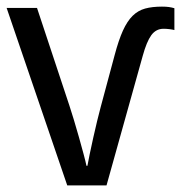

<svg xmlns="http://www.w3.org/2000/svg" viewBox="-20 -560 547 580"><path d="M0 -536.1H91.8L189.9 -240.2Q195.3 -224.1 203.1 -198.2Q210.9 -172.4 218.5 -145.5Q226.1 -118.7 232.4 -95Q238.8 -71.3 241.2 -59.1H244.1Q246.1 -71.3 251 -94.5Q255.9 -117.7 261.7 -144Q267.6 -170.4 273.7 -195.6Q279.8 -220.7 284.2 -236.8L326.2 -393.1Q338.4 -439 351.3 -467.5Q364.3 -496.1 380.6 -512.2Q397 -528.3 418.5 -534.2Q439.9 -540 469.2 -540Q481.9 -540 490.2 -538.8Q498.5 -537.6 506.8 -535.2V-469.2Q501.5 -470.7 492.2 -471.9Q482.9 -473.1 474.1 -473.1Q451.2 -473.1 437 -453.6Q422.9 -434.1 411.1 -391.1L301.8 0H183.1Z"/></svg>

Font: WenQuanYi Micro Hei
Style: Regular
Weight: 400
Foundry: Ascender Corporation
Version: Version 0.2.0-beta